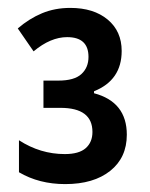

<svg xmlns="http://www.w3.org/2000/svg" viewBox="-20 -873 379 486"><path d="M158 -853Q217 -853 252.5 -823.5Q288 -794 288 -744Q288 -670 218 -642V-637Q301 -615 301 -532Q301 -474 259 -440.5Q217 -407 145 -407Q79 -407 28 -437V-518Q82 -483 144 -483Q180 -483 197 -498Q214 -513 214 -539Q214 -600 133 -600H90V-669H128Q168 -669 186 -685.5Q204 -702 204 -729Q204 -779 150 -779Q108 -779 65 -743L25 -801Q54 -826 86.5 -839.5Q119 -853 158 -853Z"/></svg>

Font: Noto Sans Condensed SemiBold
Style: Regular
Weight: 600
Width: 3
Designer: Monotype Design Team
Foundry: Monotype Imaging Inc.
Version: Version 2.013; ttfautohint (v1.8.4.7-5d5b)